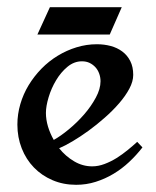

<svg xmlns="http://www.w3.org/2000/svg" viewBox="-20 -509 437 539"><path d="M379.9 -95.2Q362.8 -73.2 342.5 -54.2Q322.3 -35.2 298.6 -21Q274.9 -6.8 248.5 1.5Q222.2 9.8 193.8 9.8Q157.7 9.8 127.4 -3.2Q97.2 -16.1 75.2 -38.8Q53.2 -61.5 41 -92.5Q28.8 -123.5 28.8 -159.2Q28.8 -188.5 37.1 -216.8Q45.4 -245.1 60.5 -270Q75.7 -294.9 96.4 -316.2Q117.2 -337.4 142.1 -352.5Q167 -367.7 194.8 -376.2Q222.7 -384.8 252 -384.8Q272.5 -384.8 290.8 -379.9Q309.1 -375 323.2 -364.5Q337.4 -354 345.7 -337.6Q354 -321.3 354 -298.8Q354 -280.3 343 -259.8Q332 -239.3 314.2 -218.8Q296.4 -198.2 273.9 -178.5Q251.5 -158.7 228.3 -141.8Q205.1 -125 183.6 -112.3Q162.1 -99.6 146 -92.8Q164.1 -70.3 188 -56.2Q211.9 -42 238.8 -42Q255.9 -42 273.4 -48.6Q291 -55.2 307.4 -65.4Q323.7 -75.7 338.6 -87.9Q353.5 -100.1 365.2 -110.8ZM262.2 -280.8Q262.2 -292 258.5 -302.2Q254.9 -312.5 248 -320.1Q241.2 -327.6 231.7 -332.3Q222.2 -336.9 210 -336.9Q188 -336.9 169.4 -321.5Q150.9 -306.2 137.5 -283.7Q124 -261.2 116.5 -236.1Q108.9 -210.9 108.9 -191.9Q108.9 -173.3 114.7 -153.8Q120.6 -134.3 130.9 -116.2Q150.4 -127 173.3 -146Q196.3 -165 216.1 -187.7Q235.8 -210.4 249 -234.9Q262.2 -259.3 262.2 -280.8ZM85 -412.1 120.1 -488.8H321.8L288.1 -412.1Z"/></svg>

Font: Redressed
Style: Regular
Weight: 400
Designer: Astigmatic (AOETI)
Foundry: Astigmatic (AOETI)
Version: Version 1.000